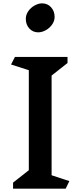

<svg xmlns="http://www.w3.org/2000/svg" viewBox="-20 -1126 480 1146"><path d="M372 0H58V-36L152 -110V-707L46 -741L69 -786H383V-750L288 -675V-80L394 -45ZM306 -1025Q306 -1001 291 -979.5Q276 -958 253 -945.5Q230 -933 208 -933Q176 -933 155 -956Q134 -979 134 -1014Q134 -1038 149 -1059.5Q164 -1081 187 -1093.5Q210 -1106 231 -1106Q264 -1106 285 -1082.5Q306 -1059 306 -1025Z"/></svg>

Font: InknutAntiqua
Style: Medium
Weight: 500
Designer: Claus Eggers Srensen
Foundry: Claus Eggers Srensen
Version: Version 1.000; ttfautohint (v1.2) -l 7 -r 28 -G 50 -x 13 -D 